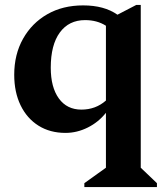

<svg xmlns="http://www.w3.org/2000/svg" viewBox="-20 -528 662 783"><path d="M247 14Q184 14 137 -15.5Q90 -45 64 -98.5Q38 -152 38 -223Q38 -306 74 -370Q110 -434 173 -470Q236 -506 319 -506Q405 -506 459 -468L536 -508H554V156L620 219V235H324V219L412 156V-68Q382 -30 338 -8Q294 14 247 14ZM187 -252Q187 -172 220 -126.5Q253 -81 312 -81Q370 -81 412 -118V-423Q376 -446 327 -446Q261 -446 224 -395.5Q187 -345 187 -252Z"/></svg>

Font: Platypi SemiBold
Style: Regular
Weight: 600
Designer: David Sargent
Foundry: Bolt Cutter Type
Version: Version 1.200; ttfautohint (v1.8.4.7-5d5b)